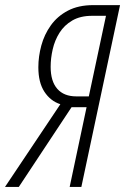

<svg xmlns="http://www.w3.org/2000/svg" viewBox="-71 -734 492 754"><path d="M-51.3 0 166 -324.7Q127 -337.4 103.3 -373.8Q79.6 -410.2 79.6 -469.7Q79.6 -512.2 91.3 -555.4Q103 -598.6 128.7 -634.5Q154.3 -670.4 195.6 -692.1Q236.8 -713.9 295.4 -713.9H400.4L248.5 0H202.6L269 -313H210L2.9 0ZM228.5 -355.5H277.8L345.2 -671.9H290.5Q244.6 -671.9 213.1 -653.6Q181.6 -635.3 162.8 -605.5Q144 -575.7 136 -540.5Q127.9 -505.4 127.9 -471.7Q127.9 -414.6 154.1 -385Q180.2 -355.5 228.5 -355.5Z"/></svg>

Font: Open Sans Condensed Light
Style: Italic
Weight: 300
Width: 3
Italic angle: -12°
Designer: Monotype Design Team
Foundry: Monotype Imaging Inc.
Version: Version 3.000; ttfautohint (v1.8.4)